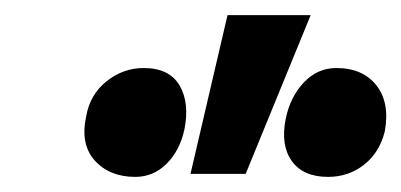

<svg xmlns="http://www.w3.org/2000/svg" viewBox="-20 -731 531 254"><path d="M232 -501 281 -711H391L305 -501ZM159 -497Q125 -497 105.5 -518.5Q86 -540 94 -577Q99 -606 121 -623.5Q143 -641 170 -641Q204 -641 217.5 -618Q231 -595 224 -560Q218 -532 200.5 -514.5Q183 -497 159 -497ZM414 -497Q381 -497 366 -518Q351 -539 358 -574Q364 -603 382 -622Q400 -641 425 -641Q460 -641 478 -618Q496 -595 489 -557Q482 -529 461.5 -513Q441 -497 414 -497Z"/></svg>

Font: Ysabeau Office ExtraBold
Style: Italic
Weight: 800
Italic angle: -12°
Designer: Christian Thalmann (Catharsis Fonts)
Version: Version 2.001;gftools[0.9.30]; featfreeze: tnum,lnum,ss02